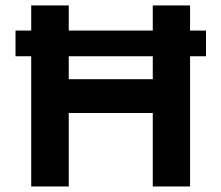

<svg xmlns="http://www.w3.org/2000/svg" viewBox="-20 -674 800 694"><path d="M36.1 -470.7V-563.5H724.6V-470.7ZM532.2 0V-654.3H667V0ZM92.8 0V-654.3H228.5V0ZM211.9 -265.6V-387.7H559.6V-265.6Z"/></svg>

Font: Sen
Style: Bold
Weight: 700
Designer: Kosal Sen, Philatype
Foundry: Philatype
Version: Version 2.000;gftools[0.9.31]